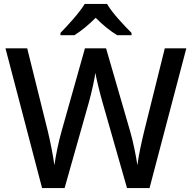

<svg xmlns="http://www.w3.org/2000/svg" viewBox="-20 -961 981 981"><path d="M527 -941H413C386 -896 326 -831 289 -793V-781H360C395 -803 433 -834 469 -870C504 -834 544 -802 579 -781H652V-793C615 -830 552 -896 527 -941ZM932 -714H822L717 -292C703 -234 688 -166 682 -117C675 -163 661 -236 645 -290L522 -714H414L295 -292C280 -240 265 -168 258 -117C251 -166 238 -234 224 -292L119 -714H8L195 0H310L434 -438C449 -491 465 -566 467 -589C471 -566 489 -489 503 -441L629 0H744Z"/></svg>

Font: Noto Sans Gujarati UI Medium
Style: Regular
Weight: 500
Designer: Jelle Bosma - Monotype Design Team, Universal Thirst
Foundry: Monotype Imaging Inc.
Version: Version 2.106